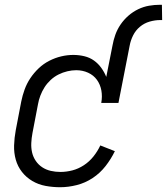

<svg xmlns="http://www.w3.org/2000/svg" viewBox="-20 -772 699 804"><path d="M232 12Q201 12 171 6.5Q141 1 115.5 -14Q90 -29 72 -52Q54 -75 46 -103.5Q38 -132 39 -163.5Q40 -195 46 -227L69 -347Q74 -372 83 -397Q92 -422 107 -444.5Q122 -467 142 -486Q162 -505 186.5 -517.5Q211 -530 236.5 -536Q262 -542 287 -542Q311 -542 333.5 -536.5Q356 -531 373.5 -518.5Q391 -506 404 -488Q417 -470 425 -450L451 -581Q455 -604 463 -626.5Q471 -649 485 -669.5Q499 -690 518 -706.5Q537 -723 559 -733.5Q581 -744 604 -748Q627 -752 650 -752H658L659 -688H651Q629 -688 606.5 -681.5Q584 -675 566 -660Q548 -645 537.5 -624Q527 -603 523 -581L476 -341H404Q409 -368 404.5 -393Q400 -418 386 -437.5Q372 -457 349 -467.5Q326 -478 299 -478Q281 -478 262 -473.5Q243 -469 225 -460Q207 -451 192 -437Q177 -423 166.5 -406.5Q156 -390 149 -371.5Q142 -353 139 -335L116 -215Q112 -194 111 -173Q110 -152 114.5 -133Q119 -114 130 -98Q141 -82 157 -71.5Q173 -61 192.5 -56.5Q212 -52 233 -52Q258 -52 283 -58.5Q308 -65 331 -80Q354 -95 371.5 -117Q389 -139 400 -163L461 -139Q445 -106 422 -76.5Q399 -47 368 -26.5Q337 -6 301.5 3Q266 12 232 12Z"/></svg>

Font: Lode
Style: Italic
Weight: 400
Italic angle: -11°
Monospace: yes
Designer: Belleve Invis
Foundry: Belleve Invis
Version: Version 29.2.0; ttfautohint (v1.8.3)